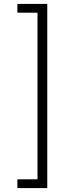

<svg xmlns="http://www.w3.org/2000/svg" viewBox="-20 -818 367 983"><path d="M222 -798V145H69V100H172V-753H69V-798Z"/></svg>

Font: IBM Plex Sans JP Light
Style: Regular
Weight: 300
Designer: Mike Abbink; Paul van der Laan; Pieter van Rosmalen; Wujin Sim; Yejin Wi; Jinhee Kim; Boomi Park; Yona Kim; Kichan Ma
Foundry: Sandoll Inc.
Version: Version 1.002